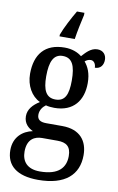

<svg xmlns="http://www.w3.org/2000/svg" viewBox="-107 -822 684 1117"><g transform="rotate(10 235.0 -264.0)"><path d="M179 -616V-606H269C276 -654 288 -709 298 -753V-766H254C229 -724 194 -658 179 -616ZM200 238C361 238 437 166 437 51C437 -31 393 -95 285 -95H191C155 -95 137 -107 137 -136C137 -164 154 -185 171 -197C183 -193 207 -191 221 -191C334 -191 388 -264 388 -366C388 -426 370 -461 348 -488C358 -496 368 -502 383 -502C401 -502 413 -484 413 -462C448 -462 463 -488 463 -517C463 -546 445 -570 410 -570C369 -570 341 -534 322 -514C299 -533 264 -547 221 -547C104 -547 48 -477 48 -362C48 -292 82 -234 133 -210C94 -185 67 -156 67 -115C67 -71 96 -48 122 -36C63 -24 12 18 12 95C12 185 74 238 200 238ZM219 -240C164 -240 143 -282 143 -364C143 -451 164 -497 218 -497C274 -497 294 -453 294 -365C294 -281 275 -240 219 -240ZM202 188C127 188 95 147 95 89C95 14 140 -6 182 -6H273C325 -6 353 14 353 71C353 137 315 188 202 188Z"/></g></svg>

Font: Noto Serif Condensed Medium
Style: Regular
Weight: 500
Width: 3
Designer: Monotype Design Team
Foundry: Monotype Imaging Inc.
Version: Version 2.015